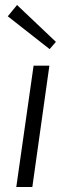

<svg xmlns="http://www.w3.org/2000/svg" viewBox="-20 -746 276 766"><path d="M203 -579 178 -550 11 -681 48 -726ZM109 0H45L114 -484H177Z"/></svg>

Font: Exo 2.0 Light
Style: Italic
Weight: 300
Italic angle: -8°
Designer: Natanael Gama
Version: Version 1.001;PS 001.001;hotconv 1.0.70;makeotf.lib2.5.58329